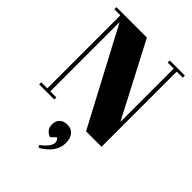

<svg xmlns="http://www.w3.org/2000/svg" viewBox="-280 -820 1230 1230"><g transform="rotate(45 335.0 -205.0)"><path d="M590 -681V0H450L107 -647V-19H162V0H25V-19H80V-681H25V-700H301L563 -198V-681H508V-700H645V-681ZM310 290 299 275Q362 227 362 192Q362 167 344 159L313 190Q264 172 264 123Q264 90 283.5 72Q303 54 337.5 54Q372 54 392 78.5Q412 103 412 145Q412 230 310 290Z"/></g></svg>

Font: SVN-Abril Fatface
Style: Regular
Weight: 400
Designer: Veronika Burian, Jos? Scaglione
Foundry: TypeTogether
Version: Version 1.001